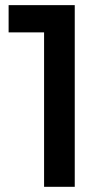

<svg xmlns="http://www.w3.org/2000/svg" viewBox="-20 -720 427 740"><path d="M13.2 -595.2V-700.2H268.1V0H149.9V-595.2Z"/></svg>

Font: Trueno
Style: Regular
Weight: 400
Designer: Julieta Ulanovsky
Foundry: Julieta Ulanovsky
Version: Version 3.001b | FøM Fix